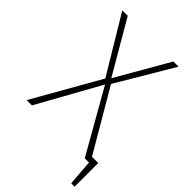

<svg xmlns="http://www.w3.org/2000/svg" viewBox="-245 -770 999 999"><g transform="rotate(45 254.5 -270.0)"><path d="M509 -32V142H484L473 0H442L245 -346L53 0H14L224 -369L36 -682H76L245 -392L412 -682H450L265 -370L463 -32Z"/></g></svg>

Font: FiraGO UltraLight
Style: Regular
Weight: 200
Designer: bBox Type
Foundry: bBox Type GmbH
Version: Version 1.001